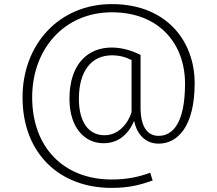

<svg xmlns="http://www.w3.org/2000/svg" viewBox="-20 -714 1060 937"><path d="M526 -694C265 -694 90 -494 90 -239C90 36 272 203 524 203C613 203 667 187 725 167L713 129C658 149 601 162 525 162C292 162 137 6 137 -239C137 -473 292 -654 526 -654C757 -654 883 -500 883 -306C883 -110 821 -51 754 -51C700 -51 666 -94 666 -189V-446C624 -467 576 -482 525 -482C410 -482 319 -403 319 -232C319 -91 393 -15 485 -15C557 -15 605 -57 635 -124C647 -61 688 -13 754 -13C847 -13 930 -97 930 -308C930 -513 793 -694 526 -694ZM490 -54C416 -54 365 -113 365 -232C365 -367 426 -444 526 -444C563 -444 592 -436 622 -421V-166C604 -110 558 -54 490 -54Z"/></svg>

Font: Fira Sans ExtraLight
Style: Regular
Weight: 200
Designer: bBox Type GmbH & Carrois Corporate GbR & Edenspiekermann AG
Foundry: bBox Type GmbH & Carrois Corporate GbR & Edenspiekermann AG
Version: Version 4.300;PS 004.300;hotconv 1.0.88;makeotf.lib2.5.64775